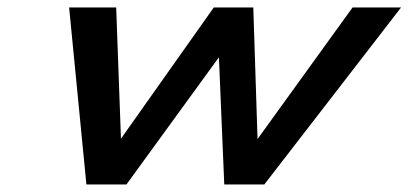

<svg xmlns="http://www.w3.org/2000/svg" viewBox="-20 -490 1085 510"><path d="M163.6 -470.2H288.6L301.3 -121.6L547.9 -470.2H652.8L664.1 -120.6L916.5 -470.2H1045.4L682.1 0H575.7L561.5 -337.9L315.9 0H209.5Z"/></svg>

Font: Cantarell
Style: Bold Italic
Weight: 700
Italic angle: -16°
Designer: Dave Crossland
Version: Version 1.004